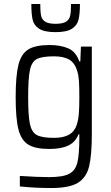

<svg xmlns="http://www.w3.org/2000/svg" viewBox="-20 -745 562 968"><path d="M80 195V142Q172 148 227 148Q297 148 328.5 131.5Q360 115 370 75Q380 35 380 -52V-68H376Q360 -28 324 -11Q288 6 229 6Q158 6 122.5 -16Q87 -38 73 -92.5Q59 -147 59 -255Q59 -363 73 -418.5Q87 -474 123 -496Q159 -518 230 -518Q286 -518 324.5 -501Q363 -484 380 -435H385L388 -510H443V-71Q443 39 429 95Q415 151 372 177Q329 203 238 203Q158 203 80 195ZM367 -116Q375 -141 377.5 -172Q380 -203 380 -255Q380 -309 378 -337.5Q376 -366 369 -388Q357 -428 329 -444.5Q301 -461 252 -461Q192 -461 166 -447.5Q140 -434 131 -392.5Q122 -351 122 -255Q122 -160 131 -119Q140 -78 166 -64Q192 -50 252 -50Q300 -50 328 -66Q356 -82 367 -116ZM138 -725H183Q183 -686 187 -666.5Q191 -647 207.5 -636Q224 -625 260 -625Q297 -625 313.5 -636Q330 -647 334 -666.5Q338 -686 338 -725H383Q383 -675 376 -646Q369 -617 342.5 -600Q316 -583 260 -583Q204 -583 177.5 -600Q151 -617 144.5 -645.5Q138 -674 138 -725Z"/></svg>

Font: Saira Semi Condensed Light
Style: Regular
Weight: 300
Width: 4
Designer: Hector Gatti with collaboration of the Omnibus-Type team
Foundry: Omnibus-Type
Version: Version 1.001; ttfautohint (v1.8)